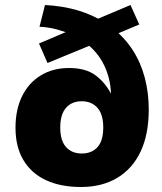

<svg xmlns="http://www.w3.org/2000/svg" viewBox="-20 -737 647 768"><path d="M304 11Q223 11 164.5 -16Q106 -43 74 -96Q42 -149 42 -226Q42 -298 68 -351.5Q94 -405 142.5 -435Q191 -465 256 -465Q322 -465 361 -436.5Q400 -408 424 -362Q422 -423 396.5 -476Q371 -529 322 -566L362 -564L170 -485L136 -563L270 -620L268 -598Q244 -609 210.5 -618.5Q177 -628 138 -630L160 -717Q232 -713 291 -695.5Q350 -678 397 -648L360 -657L502 -717L537 -639L437 -597L432 -623Q479 -586 511 -536.5Q543 -487 559 -426.5Q575 -366 575 -299Q575 -200 542.5 -131Q510 -62 449 -25.5Q388 11 304 11ZM307 -123Q347 -123 370 -148.5Q393 -174 393 -227Q393 -280 369.5 -306Q346 -332 307 -332Q267 -332 244 -305.5Q221 -279 221 -227Q221 -175 244 -149Q267 -123 307 -123Z"/></svg>

Font: Nunito Sans 7pt SemiCondensed Black
Style: Regular
Weight: 900
Width: 4
Designer: Vernon Adams
Foundry: Vernon Adams
Version: Version 3.101;gftools[0.9.27]